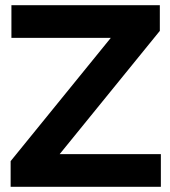

<svg xmlns="http://www.w3.org/2000/svg" viewBox="-20 -720 657 740"><path d="M21 0V-99L407 -574H24V-700H596V-601L210 -126H600V0Z"/></svg>

Font: Red Hat Display ExtraBold
Style: Regular
Weight: 800
Designer: Pentagram, MCKL
Foundry: Pentagram, MCKL
Version: Version 1.023